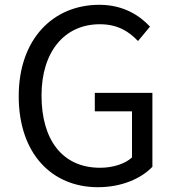

<svg xmlns="http://www.w3.org/2000/svg" viewBox="-20 -767 729 800"><path d="M388 13C487 13 568 -23 615 -72V-380H375V-303H530V-111C501 -84 450 -68 397 -68C240 -68 153 -184 153 -369C153 -552 249 -666 396 -666C471 -666 518 -635 555 -596L605 -656C563 -701 496 -747 394 -747C200 -747 58 -603 58 -366C58 -128 195 13 388 13Z"/></svg>

Font: Noto Sans CJK KR Regular
Style: Regular
Weight: 400
Designer: Ryoko NISHIZUKA (kana & ideographs); Paul D. Hunt (Latin, Greek & Cyrillic); Wenlong ZHANG (bopomofo); Sandoll Communica
Foundry: Adobe Systems Incorporated
Version: Version 1.004;PS 1.004;hotconv 1.0.82;makeotf.lib2.5.63406